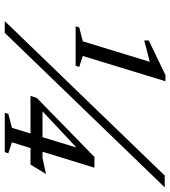

<svg xmlns="http://www.w3.org/2000/svg" viewBox="26 -740 714 806"><g transform="rotate(90 383.0 -337.0)"><path d="M153.5 -327.5 250 -643 256 -613 150 -585.5V-604.5L295 -674.5H321L215 -327.5L261 -312.5L256 -297.5H90.5L95 -312.5ZM68.5 0 717 -671.5H766.5L118 0ZM613 -345.5 636 -335.5 432 -144 430 -158.5H642.5L710.5 -173L671 -108H382.5L391.5 -135L639 -376.5H684L577.5 -30L623.5 -15L618.5 0H453.5L458 -15L516.5 -30Z"/></g></svg>

Font: Newsreader 20pt
Style: Italic
Weight: 400
Italic angle: -17°
Version: Version 1.003